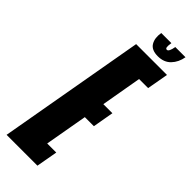

<svg xmlns="http://www.w3.org/2000/svg" viewBox="-303 -809 832 832"><g transform="rotate(45 113.0 -393.0)"><path d="M-42 0 77 -675H266L248.5 -577H193L160.5 -390.5H216L199 -294H143.5L109 -98H164.5L147 0ZM180.5 -704Q142 -704 128 -727.2Q114 -750.5 120 -786H182Q179 -766.5 180.5 -759Q182 -751.5 188.5 -751.5Q200 -751.5 206 -786H268.5Q262.5 -750.5 240.2 -727.2Q218 -704 180.5 -704Z"/></g></svg>

Font: Anybody UltraCondensed Regular
Style: Bold Italic
Weight: 700
Width: 1
Italic angle: -10°
Designer: Tyler Finck
Foundry: Etcetera Type Company
Version: Version 1.010; ttfautohint (v1.8.3) -l 8 -r 50 -G 200 -x 14 